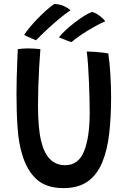

<svg xmlns="http://www.w3.org/2000/svg" viewBox="-20 -922 646 960"><path d="M297 18.5Q211 18.5 162.2 -26.2Q113.5 -71 90.5 -151Q73 -208 67.8 -284.2Q62.5 -360.5 62.5 -453Q62.5 -488 63.5 -530Q64.5 -572 66.2 -611.2Q68 -650.5 69 -676.5Q81 -678 94.2 -679Q107.5 -680 120 -680Q137 -680 153.5 -678.8Q170 -677.5 182 -676Q178.5 -635 175.8 -586Q173 -537 171.5 -487.5Q170 -438 170 -395Q170 -339.5 173.8 -295.2Q177.5 -251 185.5 -217.5Q214 -96 306 -96Q372 -96 400.2 -165.5Q428.5 -235 428.5 -360.5Q428.5 -388.5 427.5 -428.8Q426.5 -469 424.8 -513Q423 -557 420.2 -597Q417.5 -637 413.5 -664.5Q430.5 -664.5 453 -662.8Q475.5 -661 494.8 -658.8Q514 -656.5 521.5 -654.5Q528 -611 531.8 -551.5Q535.5 -492 535.5 -435Q535.5 -337 526 -254.2Q516.5 -171.5 491.2 -110.2Q466 -49 419.2 -15.2Q372.5 18.5 297 18.5ZM251.5 -902Q278.5 -901.5 300.5 -891Q322.5 -880.5 333 -871.5Q303.5 -851 270.8 -823.5Q238 -796 208.8 -768.5Q179.5 -741 160.5 -720.5Q148 -725.5 129.5 -733.5Q111 -741.5 101 -747.5Q110 -762.5 128 -784.2Q146 -806 168.2 -829Q190.5 -852 212.5 -871.5Q234.5 -891 251.5 -902ZM440.5 -862.5Q461 -856.5 480.2 -841.5Q499.5 -826.5 506 -815.5Q478 -803.5 445.8 -785Q413.5 -766.5 384.5 -747Q355.5 -727.5 337.5 -711.5Q328 -714 308.2 -721.8Q288.5 -729.5 274.5 -735.5Q288 -752.5 309.8 -772.5Q331.5 -792.5 356 -811.2Q380.5 -830 403 -843.8Q425.5 -857.5 440.5 -862.5Z"/></svg>

Font: Grandstander
Style: Regular
Weight: 400
Designer: Tyler Finck
Foundry: Etcetera Type Co
Version: Version 1.200; ttfautohint (v1.8.3)